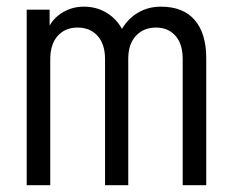

<svg xmlns="http://www.w3.org/2000/svg" viewBox="-20 -545 686 565"><path d="M58.6 -516.6H126V-469.7Q140.6 -495.1 167.5 -510.3Q194.3 -525.4 226.6 -525.4Q263.7 -525.4 293 -507.8Q322.3 -490.2 338.9 -460Q357.4 -491.2 387.2 -508.3Q417 -525.4 453.1 -525.4Q519.5 -525.4 553.2 -485.8Q586.9 -446.3 586.9 -374V0H517.6V-371.1Q517.6 -416 496.1 -439.9Q474.6 -463.9 439.5 -463.9Q402.3 -463.9 379.9 -439.5Q357.4 -415 357.4 -372.1V0H289.1V-371.1Q289.1 -415 267.1 -439.5Q245.1 -463.9 208 -463.9Q171.9 -463.9 149.9 -439.5Q127.9 -415 127.9 -371.1V0H58.6Z"/></svg>

Font: Altinn-DIN Condensed
Style: Regular
Weight: 400
Width: 3
Designer: Charles Nix
Foundry: Altinn
Version: Version 2.00